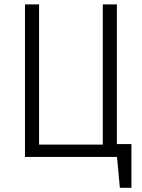

<svg xmlns="http://www.w3.org/2000/svg" viewBox="-20 -725 655 887"><path d="M95.4 0V-704.6H160.5V-56.9H454.9V-704.6H520V-59.5H587.2V142.6H533.8L520.5 0Z"/></svg>

Font: Fira Code Light
Style: Regular
Weight: 300
Monospace: yes
Designer: Carrois Corporate, Edenspiekermann AG, Nikita Prokopov
Foundry: Carrois Corporate, Edenspiekermann AG, Nikita Prokopov
Version: Version 6.000; ttfautohint (v1.8.2) -l 8 -r 50 -G 200 -x 14 